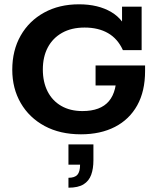

<svg xmlns="http://www.w3.org/2000/svg" viewBox="-20 -614 738 892"><path d="M356 10Q259 10 187.5 -28.5Q116 -67 76.5 -135Q37 -203 37 -290Q37 -380 76 -448.5Q115 -517 185 -555.5Q255 -594 347 -594Q436 -594 497 -558Q558 -522 581 -447L547 -469V-583H638V-381H551Q527 -434 482 -460Q437 -486 373 -486Q312 -486 268.5 -461.5Q225 -437 202 -393.5Q179 -350 179 -291Q179 -233 201 -189.5Q223 -146 264.5 -122Q306 -98 363 -98Q447 -98 486 -144Q525 -190 521 -285L578 -217H424V-310H654V-284Q654 -190 617.5 -124.5Q581 -59 514 -24.5Q447 10 356 10ZM298 258V212Q327 212 339.5 198Q352 184 352 151H298V57H414V131Q414 170 403.5 198.5Q393 227 368 242.5Q343 258 298 258Z"/></svg>

Font: Rokkitt SemiBold
Style: Bold
Weight: 700
Version: Version 3.103